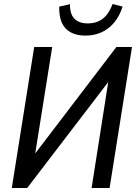

<svg xmlns="http://www.w3.org/2000/svg" viewBox="-20 -940 685 960"><path d="M39 0 151 -705H241L150 -134L125 -132L562 -705H640L528 0H438L528 -573L555 -574L116 0ZM407 -762Q363 -762 333 -778.5Q303 -795 289 -827Q275 -859 276 -907L330 -919Q329 -870 352 -846.5Q375 -823 419 -823Q464 -823 494.5 -847Q525 -871 543 -920L593 -907Q578 -860 551 -827.5Q524 -795 487.5 -778.5Q451 -762 407 -762Z"/></svg>

Font: Nunito Sans 10pt Condensed SemiBold
Style: Italic
Weight: 600
Width: 3
Italic angle: -9°
Designer: Vernon Adams
Foundry: Vernon Adams
Version: Version 3.101;gftools[0.9.27]